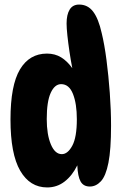

<svg xmlns="http://www.w3.org/2000/svg" viewBox="-20 -808 545 842"><path d="M187 14Q111 14 68.5 -59.5Q26 -133 26 -284Q26 -434 67.5 -503.5Q109 -573 186 -573Q221 -573 248 -556.5Q275 -540 297 -509Q290 -545 284.5 -582.5Q279 -620 275.5 -652.5Q272 -685 272 -705Q272 -744 285.5 -766Q299 -788 327 -788Q365 -788 388.5 -757Q412 -726 426 -663Q438 -614 447 -545Q456 -476 461.5 -400.5Q467 -325 467 -257Q467 -152 455.5 -94Q444 -36 422.5 -13Q401 10 374 10Q346 10 333.5 -12Q321 -34 319 -83Q297 -38 263.5 -12Q230 14 187 14ZM251 -132Q277 -132 297 -169Q317 -206 317 -285Q317 -353 300 -396Q283 -439 248 -439Q220 -439 202.5 -401Q185 -363 185 -286Q185 -218 203 -175Q221 -132 251 -132Z"/></svg>

Font: DynaPuff Condensed Medium
Style: Regular
Weight: 500
Width: 3
Designer: Toshi Omagari, Jennifer Daniel
Foundry: Google Fonts
Version: Version 2.000; ttfautohint (v1.8.4.7-5d5b)